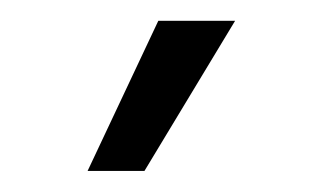

<svg xmlns="http://www.w3.org/2000/svg" viewBox="-20 -762 307 183"><path d="M63.5 -599.1 130.9 -742.2H204.1L117.7 -599.1Z"/></svg>

Font: Inter 24pt Light
Style: Regular
Weight: 300
Designer: Rasmus Andersson
Foundry: rsms
Version: Version 4.001;git-66647c0bb